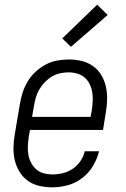

<svg xmlns="http://www.w3.org/2000/svg" viewBox="-20 -792 540 820"><path d="M204 8Q176 8 148.5 2Q121 -4 99.5 -19.5Q78 -35 64 -57.5Q50 -80 43.5 -106Q37 -132 37.5 -160.5Q38 -189 43 -218L65 -348Q69 -373 77 -397.5Q85 -422 98.5 -444.5Q112 -467 132 -485.5Q152 -504 175.5 -516.5Q199 -529 224.5 -533.5Q250 -538 275 -538Q302 -538 329 -531.5Q356 -525 377.5 -509.5Q399 -494 412.5 -471.5Q426 -449 432 -423Q438 -397 437.5 -368.5Q437 -340 432 -312L420 -237H108L103 -209Q100 -189 99 -169.5Q98 -150 101 -132Q104 -114 112.5 -97.5Q121 -81 134.5 -69Q148 -57 166.5 -52Q185 -47 204 -47Q226 -47 248.5 -52.5Q271 -58 290.5 -71Q310 -84 323.5 -104Q337 -124 342 -146H403Q395 -113 377 -83Q359 -53 331 -31.5Q303 -10 269.5 -1Q236 8 204 8ZM117 -293H367L372 -321Q375 -341 376 -360Q377 -379 374 -397.5Q371 -416 363 -432.5Q355 -449 342 -460.5Q329 -472 310.5 -477.5Q292 -483 273 -483Q255 -483 236.5 -479Q218 -475 201.5 -465Q185 -455 171 -440.5Q157 -426 147.5 -409.5Q138 -393 133 -375Q128 -357 125 -339ZM283 -592 246 -628 395 -772 440 -728Z"/></svg>

Font: Iosevka Curly Slab LtObl
Style: Regular
Weight: 300
Italic angle: -9°
Monospace: yes
Designer: Belleve Invis
Foundry: Belleve Invis
Version: Version 11.0.0; ttfautohint (v1.8.3)